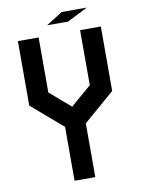

<svg xmlns="http://www.w3.org/2000/svg" viewBox="-105 -1070 835 1140"><g transform="rotate(-10 312.5 -500.0)"><path d="M250 -937.5 348.6 -1000H500L376 -937.5ZM62.5 -875H187.5V-543.5L312.5 -435.5L437.5 -543.5V-875H562.5V-486.3L375 -324.2V0H250V-324.7L62.5 -486.3Z"/></g></svg>

Font: Oldtimer
Style: Regular
Weight: 400
Designer: GGBotNet
Foundry: GGBotNet
Version: 1.00